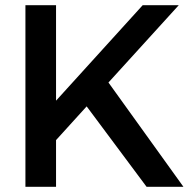

<svg xmlns="http://www.w3.org/2000/svg" viewBox="-20 -720 727 740"><path d="M687 0 398 -402 669 -700H530L196 -332V-700H78V0H196V-180L314 -310L545 0Z"/></svg>

Font: Argentum Sans
Style: Regular
Weight: 400
Designer: Julieta Ulanovsky
Foundry: Julieta Ulanovsky
Version: Version 5.001;March 29, 2019;FontCreator 11.5.0.2425 64-bit